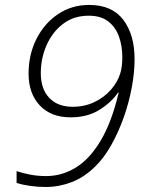

<svg xmlns="http://www.w3.org/2000/svg" viewBox="-20 -744 590 774"><path d="M165 9.8Q132.3 9.8 101.3 5.4Q70.3 1 46.9 -6.3V-54.2Q69.3 -46.4 100.3 -40.3Q131.3 -34.2 166 -34.2Q229.5 -34.2 285.4 -68.4Q341.3 -102.5 385.7 -176.8Q430.2 -251 458.5 -370.6H455.6Q429.7 -332 381.3 -301.5Q333 -271 265.1 -271Q185.1 -271 140.1 -319.3Q95.2 -367.7 95.2 -446.8Q95.2 -524.4 127 -587.2Q158.7 -649.9 213.9 -687Q269 -724.1 339.4 -724.1Q431.6 -724.1 477.1 -664.1Q522.5 -604 522.5 -505.9Q522.5 -452.1 511.2 -391.4Q500 -330.6 478.8 -270.8Q457.5 -210.9 428.5 -159.2Q399.4 -107.4 363.8 -72.8Q319.8 -29.3 268.8 -9.8Q217.8 9.8 165 9.8ZM272.5 -313.5Q320.8 -313.5 360.6 -332.5Q400.4 -351.6 427.2 -382.3Q454.1 -413.1 464.8 -448.2Q473.1 -475.1 473.1 -513.7Q473.1 -558.1 459.7 -596.2Q446.3 -634.3 416.5 -657.5Q386.7 -680.7 337.9 -680.7Q277.3 -680.7 234.1 -647.7Q190.9 -614.7 167.7 -561.8Q144.5 -508.8 144.5 -448.7Q144.5 -385.3 178.7 -349.4Q212.9 -313.5 272.5 -313.5Z"/></svg>

Font: Open Sans Light
Style: Italic
Weight: 300
Italic angle: -12°
Designer: Monotype Design Team
Foundry: Monotype Imaging Inc.
Version: Version 3.003; ttfautohint (v1.8.4)